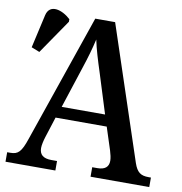

<svg xmlns="http://www.w3.org/2000/svg" viewBox="-81 -801 830 876"><g transform="rotate(10 334.0 -362.5)"><path d="M67 -520 176 -679V-691C136 -728 77 -745 64 -690L29 -535ZM2 0H233V-44H207C168 -44 151 -60 151 -90C151 -104 156 -125 161 -141L192 -238H429L463 -133C468 -117 472 -100 472 -87C472 -58 454 -44 420 -44H396V0H668V-44H657C621 -44 603 -56 589 -97L384 -714H292L88 -121C67 -58 52 -44 17 -44H2ZM211 -291 273 -481C291 -535 303 -577 313 -621C322 -577 337 -529 355 -473L412 -291Z"/></g></svg>

Font: Noto Serif SemiCondensed Medium
Style: Regular
Weight: 500
Width: 4
Designer: Monotype Design Team
Foundry: Monotype Imaging Inc.
Version: Version 2.014